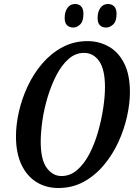

<svg xmlns="http://www.w3.org/2000/svg" viewBox="-20 -931 672 962"><path d="M272 11Q211 11 163 -18.5Q115 -48 87.5 -106Q60 -164 60 -248Q60 -307 75 -372.5Q90 -438 119.5 -500.5Q149 -563 192.5 -613.5Q236 -664 293 -694.5Q350 -725 419 -725Q476 -725 524.5 -698Q573 -671 602 -614Q631 -557 631 -469Q631 -413 616.5 -347.5Q602 -282 573 -219Q544 -156 500.5 -104Q457 -52 400 -20.5Q343 11 272 11ZM288 -49Q332 -49 367 -79.5Q402 -110 428 -160Q454 -210 471 -269.5Q488 -329 497 -388Q506 -447 506 -494Q506 -583 477 -624.5Q448 -666 401 -666Q358 -666 323.5 -635.5Q289 -605 263 -555Q237 -505 219 -445.5Q201 -386 192.5 -327Q184 -268 184 -221Q184 -131 214 -90Q244 -49 288 -49ZM513 -793Q469 -793 469 -841Q469 -872 483 -891.5Q497 -911 521 -911Q540 -911 552 -899Q564 -887 564 -862Q564 -824 547 -808.5Q530 -793 513 -793ZM348 -793Q328 -793 316 -804.5Q304 -816 304 -841Q304 -872 318 -891.5Q332 -911 356 -911Q375 -911 386.5 -899Q398 -887 398 -862Q398 -824 381.5 -808.5Q365 -793 348 -793Z"/></svg>

Font: Noto Serif ExtraCondensed SemiBold
Style: Italic
Weight: 600
Width: 2
Italic angle: -12°
Designer: Monotype Design Team
Foundry: Monotype Imaging Inc.
Version: Version 2.013